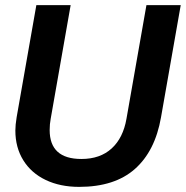

<svg xmlns="http://www.w3.org/2000/svg" viewBox="-20 -720 726 750"><path d="M40 -210Q40 -232 45 -262L122 -700H256L178 -256Q174 -235 174 -212Q174 -99 298 -99Q371 -99 416 -140Q461 -181 474 -256L552 -700H686L609 -262Q586 -130 507 -60Q428 10 289 10Q215 10 158.5 -17Q102 -44 71 -94Q40 -144 40 -210Z"/></svg>

Font: Niramit
Style: Bold Italic
Weight: 700
Italic angle: -10°
Designer: Katatrad Aksorn Co.,Ltd.
Foundry: Cadson Demak Co.,Ltd.
Version: Version 1.001; ttfautohint (v1.6)